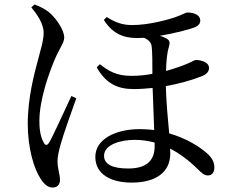

<svg xmlns="http://www.w3.org/2000/svg" viewBox="-20 -792 1040 858"><path d="M120 -759C144 -730 175 -687 175 -646C175 -608 159 -562 150 -525C135 -469 104 -358 104 -239C104 -127 133 -36 161 6C179 35 197 46 215 46C237 46 248 32 248 12C248 -12 237 -39 237 -72C237 -89 242 -116 251 -147C263 -191 301 -297 321 -353L299 -363C274 -311 218 -185 199 -154C190 -140 181 -142 175 -156C164 -175 156 -204 156 -251C156 -345 198 -462 220 -515C245 -578 267 -599 267 -624C267 -660 228 -714 197 -739C177 -754 156 -764 134 -772ZM671 -155V-138C671 -74 634 -39 553 -39C482 -39 445 -58 445 -96C445 -146 519 -167 582 -167C612 -167 641 -163 671 -155ZM426 -505 412 -491C455 -416 508 -394 577 -394C606 -394 633 -396 662 -399L669 -211C649 -213 628 -215 606 -215C494 -215 406 -169 406 -91C406 -13 476 24 568 24C678 24 741 -23 741 -107L740 -128C781 -107 822 -77 864 -36C879 -21 892 -8 909 -8C929 -8 938 -24 938 -43C938 -70 925 -91 898 -113C866 -140 809 -175 736 -196C730 -259 723 -338 721 -407C776 -417 836 -433 878 -450C905 -460 914 -473 914 -488C914 -518 870 -524 855 -524C850 -524 840 -517 814 -506C790 -496 758 -485 722 -475C723 -517 726 -555 735 -583C740 -601 739 -610 726 -619C717 -624 706 -629 694 -632C757 -643 825 -659 855 -672C867 -678 875 -687 875 -701C874 -726 846 -736 818 -736C808 -736 795 -726 760 -714C730 -704 645 -680 571 -680C528 -680 496 -691 457 -716L444 -703C483 -642 530 -622 594 -622L624 -623C640 -616 657 -604 658 -582C661 -557 661 -507 661 -462C635 -457 604 -453 567 -453C499 -453 466 -475 426 -505Z"/></svg>

Font: Noto Serif KR Medium
Style: Regular
Weight: 500
Designer: Ryoko NISHIZUKA 西塚涼子 (kana & ideographs); Frank Grießhammer (Latin, Greek & Cyrillic); Wenlong ZHANG 张文龙 (bopomofo); San
Foundry: Adobe
Version: Version 2.001;hotconv 1.1.0;makeotfexe 2.6.0